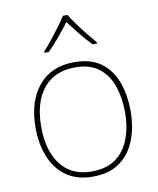

<svg xmlns="http://www.w3.org/2000/svg" viewBox="-86 -830 747 907"><g transform="rotate(-10 287.5 -376.5)"><path d="M286 10Q210 10 159.5 -26Q109 -62 84 -124Q59 -186 59 -264Q59 -390 120.5 -464Q182 -538 292 -538Q372 -538 421 -501.5Q470 -465 492.5 -403Q515 -341 515 -264Q515 -187 490.5 -124.5Q466 -62 415.5 -26Q365 10 286 10ZM286 -15Q356 -15 400.5 -47Q445 -79 466.5 -135.5Q488 -192 488 -264Q488 -333 468.5 -389.5Q449 -446 406 -479.5Q363 -513 292 -513Q193 -513 139.5 -447Q86 -381 86 -264Q86 -191 108 -134.5Q130 -78 174.5 -46.5Q219 -15 286 -15ZM300 -763Q312 -743 332 -715.5Q352 -688 374 -660.5Q396 -633 414 -612V-606H393Q365 -634 337.5 -668.5Q310 -703 289 -731Q268 -703 239.5 -668.5Q211 -634 183 -606H162V-612Q181 -633 203 -660.5Q225 -688 245.5 -715.5Q266 -743 278 -763Z"/></g></svg>

Font: Noto Sans Symbols Thin
Style: Regular
Weight: 250
Version: Version 2.002